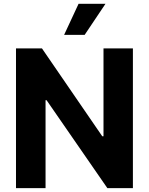

<svg xmlns="http://www.w3.org/2000/svg" viewBox="-20 -979 775 999"><path d="M671.5 -727.3H518.5V-269.9H512.1L198.2 -727.3H63.2V0H217V-457.7H222.3L538.7 0H671.5ZM313.6 -797.6H420.5L528.8 -959.2H388.8Z"/></svg>

Font: GiG Sans
Style: Bold
Weight: 700
Designer: Andreas Faust
Version: Version 1.100;FEAKit 1.0